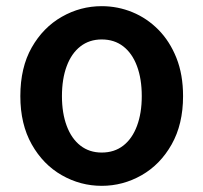

<svg xmlns="http://www.w3.org/2000/svg" viewBox="-20 -589 660 623"><path d="M310 14Q241 14 180.5 -20.5Q120 -55 83 -120.5Q46 -186 46 -277Q46 -370 83 -435Q120 -500 180.5 -534.5Q241 -569 310 -569Q362 -569 409.5 -549.5Q457 -530 494 -492.5Q531 -455 552.5 -401Q574 -347 574 -277Q574 -186 537 -120.5Q500 -55 439.5 -20.5Q379 14 310 14ZM310 -94Q351 -94 380 -116.5Q409 -139 424.5 -180.5Q440 -222 440 -277Q440 -333 424.5 -374.5Q409 -416 380 -438.5Q351 -461 310 -461Q270 -461 241 -438.5Q212 -416 196.5 -374.5Q181 -333 181 -277Q181 -222 196.5 -180.5Q212 -139 241 -116.5Q270 -94 310 -94Z"/></svg>

Font: Noto Sans HK SemiBold
Style: Regular
Weight: 600
Version: Version 2.004-H2;hotconv 1.0.118;makeotfexe 2.5.65603